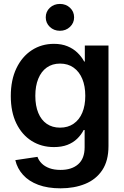

<svg xmlns="http://www.w3.org/2000/svg" viewBox="-20 -766 644 998"><path d="M294.9 212.9Q228 212.9 179 194.6Q129.9 176.3 99.9 143.1Q69.8 109.9 59.6 66.4L174.8 49.3Q181.6 68.4 197 83.7Q212.4 99.1 236.8 108.2Q261.2 117.2 294.9 117.2Q353 117.2 386.5 87.6Q419.9 58.1 419.9 -0.5V-90.3H415Q401.9 -64.9 380.9 -44.7Q359.9 -24.4 330.1 -12.9Q300.3 -1.5 260.3 -1.5Q195.3 -1.5 144.5 -33.4Q93.8 -65.4 64.9 -124.8Q36.1 -184.1 36.1 -266.6Q36.1 -350.1 65.2 -410.9Q94.2 -471.7 145 -504.9Q195.8 -538.1 260.3 -538.1Q300.3 -538.1 330.6 -525.6Q360.8 -513.2 382.3 -492.4Q403.8 -471.7 417.5 -446.3H420.9V-529.3H543.9V-6.8Q543.9 69.8 511.5 118.4Q479 167 422.6 189.9Q366.2 212.9 294.9 212.9ZM292 -102.5Q333 -102.5 362.5 -122.8Q392.1 -143.1 407.7 -180.2Q423.3 -217.3 423.3 -268.1Q423.3 -318.4 407.7 -356Q392.1 -393.6 362.5 -414.6Q333 -435.5 292 -435.5Q252 -435.5 223.1 -415Q194.3 -394.5 179 -356.9Q163.6 -319.3 163.6 -268.1Q163.6 -216.3 179 -179.2Q194.3 -142.1 223.1 -122.3Q252 -102.5 292 -102.5ZM291.5 -606Q260.3 -606 239 -626.2Q217.8 -646.5 217.8 -675.8Q217.8 -705.6 239 -725.6Q260.3 -745.6 291.5 -745.6Q322.8 -745.6 344 -725.6Q365.2 -705.6 365.2 -675.8Q365.2 -646.5 343.8 -626.2Q322.3 -606 291.5 -606Z"/></svg>

Font: Inter 24pt SemiBold
Style: Regular
Weight: 600
Designer: Rasmus Andersson
Foundry: rsms
Version: Version 4.001;git-66647c0bb